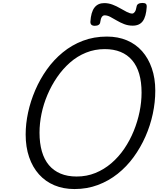

<svg xmlns="http://www.w3.org/2000/svg" viewBox="-20 -1263 1073 1302"><path d="M485 19Q410 19 349 -6.5Q288 -32 244.5 -80.5Q201 -129 177.5 -197.5Q154 -266 154 -351Q154 -424 170.5 -500.5Q187 -577 219 -651.5Q251 -726 297.5 -791.5Q344 -857 405.5 -907.5Q467 -958 542 -986.5Q617 -1015 705 -1015Q780 -1015 840.5 -989.5Q901 -964 943.5 -916Q986 -868 1009.5 -800Q1033 -732 1033 -648Q1033 -570 1016 -490.5Q999 -411 966 -336.5Q933 -262 886 -197.5Q839 -133 778 -84.5Q717 -36 643.5 -8.5Q570 19 485 19ZM500 -66Q568 -66 627 -90Q686 -114 735.5 -156.5Q785 -199 823 -255Q861 -311 887 -375Q913 -439 926.5 -505Q940 -571 940 -635Q940 -707 924 -762Q908 -817 876 -854.5Q844 -892 797.5 -911Q751 -930 690 -930Q623 -930 563.5 -906Q504 -882 455 -839Q406 -796 367.5 -740Q329 -684 302 -620.5Q275 -557 261.5 -491.5Q248 -426 248 -363Q248 -292 264 -236.5Q280 -181 311.5 -143.5Q343 -106 390 -86Q437 -66 500 -66ZM623 -1088Q592 -1088 593 -1116Q597 -1181 620.5 -1211.5Q644 -1242 687 -1242Q716 -1242 743.5 -1231.5Q771 -1221 795.5 -1206.5Q820 -1192 841 -1181.5Q862 -1171 877 -1171Q885 -1171 893.5 -1181.5Q902 -1192 906 -1217Q909 -1243 947 -1243Q963 -1243 969.5 -1236.5Q976 -1230 975 -1217Q971 -1151 948.5 -1120Q926 -1089 880 -1089Q849 -1089 822 -1099.5Q795 -1110 771.5 -1124Q748 -1138 728 -1148.5Q708 -1159 690 -1159Q678 -1159 670.5 -1148Q663 -1137 660 -1114Q659 -1101 649 -1094.5Q639 -1088 623 -1088Z"/></svg>

Font: Playwrite NZ
Style: Regular
Weight: 400
Designer: Veronika Burian, José Scaglione
Foundry: TypeTogether
Version: Version 1.002